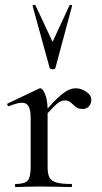

<svg xmlns="http://www.w3.org/2000/svg" viewBox="-20 -750 409 770"><path d="M170.9 -295.9V-81.1Q170.9 -52.2 178.5 -38.1Q186 -23.9 206.1 -18.1Q226.1 -12.2 266.1 -12.2Q269 -12.2 269 -6.1Q269 0 266.1 0Q232.9 0 212.9 -1L137.2 -2L81.1 -1Q66.9 0 42 0Q40 0 40 -6.1Q40 -12.2 42 -12.2Q79.1 -12.2 91.1 -26.1Q103 -40 103 -81.1V-274.9Q103 -308.1 95 -323Q86.9 -337.9 68.4 -337.9Q49.8 -337.9 16.1 -324.2H14.2Q11.2 -324.2 9.5 -329.1Q7.8 -334 11.2 -335L134.8 -394Q138.7 -396 141.1 -396Q150.9 -396 160.4 -373.5Q169.9 -351.1 170.9 -314.9Q211.9 -360.8 236.6 -378.4Q261.2 -396 283.2 -396Q305.2 -396 325.7 -382.1Q346.2 -368.2 346.2 -350.6Q346.2 -333 336.2 -323Q326.2 -313 312.7 -313Q299.3 -313 292.2 -316.4Q285.2 -319.8 280 -324.5Q274.9 -329.1 264.9 -338.1Q254.9 -347.2 240.7 -347.2Q226.6 -347.2 213.4 -337.6Q200.2 -328.1 170.9 -295.9ZM179.2 -477.1 110.8 -726.1Q109.9 -729 115 -730Q120.1 -731 122.1 -729L190.9 -582L258.8 -729Q260.7 -731 265.4 -730Q270 -729 269 -726.1L202.1 -477.1Q200.2 -472.2 191.2 -472.2Q182.1 -472.2 179.2 -477.1Z"/></svg>

Font: Cormorant-Medium
Style: Regular
Weight: 500
Designer: Christian Thalmann (Catharsis Fonts)
Version: Version 3.000